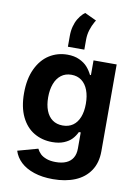

<svg xmlns="http://www.w3.org/2000/svg" viewBox="-109 -894 849 1179"><g transform="rotate(10 316.0 -304.5)"><path d="M59.8 81.8 185.6 47Q195.1 65.7 208.8 78.8Q222.5 91.8 246.5 100.6Q270.5 109.4 304.4 109.4Q342 109.4 368.8 97.8Q395.7 86.3 410.1 62.8Q424.5 39.3 424.5 3.7V-96.7H413Q400.5 -70.4 382.3 -51.5Q364.1 -32.5 333.9 -20.1Q303.7 -7.7 261.7 -7.7Q198.7 -7.7 148.3 -37.3Q98 -66.8 68.8 -126.7Q39.7 -186.6 39.7 -273.8Q39.7 -362.9 69.4 -425.9Q99.1 -488.9 149.5 -520.8Q200 -552.7 262.1 -552.7Q305 -552.7 336.5 -538.1Q368.1 -523.4 386.8 -502.5Q405.5 -481.7 419.2 -454H425.1V-545.9H569.4V-4.6Q569.4 67.5 536 117Q502.6 166.5 443.1 191.2Q383.5 215.8 304.9 215.8Q238.4 215.8 187.4 198.8Q136.3 181.8 104.3 151.8Q72.3 121.7 59.8 81.8ZM425 -274.7Q425 -323.3 411.2 -359.5Q397.5 -395.8 371.1 -415.6Q344.7 -435.4 307.5 -435.4Q269.9 -435.4 243.4 -415Q217 -394.7 203.5 -358.4Q190 -322.2 190 -274.7Q190 -227 203.6 -192Q217.2 -156.9 243.5 -138Q269.9 -119.1 307.5 -119.1Q344.7 -119.1 371 -137.6Q397.2 -156.1 411.1 -191.1Q425 -226.2 425 -274.7ZM311.5 -813.2Q318.2 -819.1 324.4 -823.7L397.4 -789.5L390.5 -778.2Q376.2 -753.2 367.1 -724.1Q358 -695 358 -662.8V-601H255.5V-668.5Q255.5 -700.4 262.7 -727.5Q269.8 -754.6 282.3 -775.8Q294.8 -797.1 311.5 -813.2Z"/></g></svg>

Font: Raveo Variable
Style: Regular
Weight: 400
Designer: Jakub Foglar, Rasmus Andersson (Inter)
Foundry: Jakubfoglar.com
Version: Version 1.000;Glyphs 3.2.3 (3260)